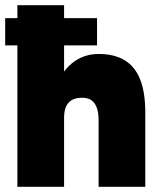

<svg xmlns="http://www.w3.org/2000/svg" viewBox="-20 -720 620 740"><path d="M0 -545V-650H354V-545ZM47 0V-700H227V0ZM360 0V-256H540V0ZM360 -256Q360 -285 353.5 -303.5Q347 -322 334.5 -332Q322 -342 303 -343Q265 -345 246 -326Q227 -307 227 -266H178Q178 -345 202 -400Q226 -455 267 -483.5Q308 -512 360 -512Q421 -512 461 -487.5Q501 -463 520.5 -413Q540 -363 540 -286V-256Z"/></svg>

Font: Figtree Black
Style: Regular
Weight: 900
Designer: Erik Kennedy
Foundry: Erik Kennedy
Version: Version 2.001;gftools[0.9.30]